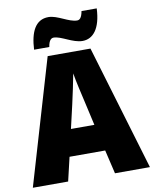

<svg xmlns="http://www.w3.org/2000/svg" viewBox="-99 -1007 868 1082"><g transform="rotate(-10 335.0 -466.5)"><path d="M142 -765H229C235 -805 250 -813 262 -813C305 -813 364 -766 420 -766C480 -766 525 -817 530 -933H443C436 -895 424 -885 410 -885C362 -885 305 -932 253 -932C178 -932 147 -865 142 -765ZM470 0H670L456 -716H211L0 0H202L234 -136H438ZM373 -422 403 -289H269L300 -423C311 -472 328 -550 336 -595C343 -550 363 -466 373 -422Z"/></g></svg>

Font: Noto Sans Kannada SemiCondensed Black
Style: Regular
Weight: 900
Width: 4
Designer: Jelle Bosma - Monotype Design Team
Foundry: Monotype Imaging Inc.
Version: Version 2.005